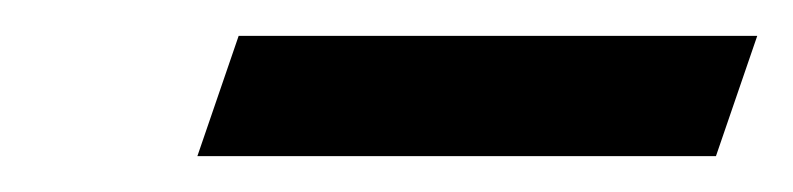

<svg xmlns="http://www.w3.org/2000/svg" viewBox="-20 -319 442 107"><path d="M402 -299 379 -232H90L113 -299Z"/></svg>

Font: DG Didot
Style: Bold Italic
Weight: 700
Designer: David Gatwood, Takis Katsoulidis, and George D. Matthiopoulos
Foundry: David Gatwood
Version: Version 1.0